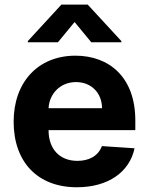

<svg xmlns="http://www.w3.org/2000/svg" viewBox="-20 -791 638 822"><path d="M308.9 10.7C443.9 10.7 534.8 -55 556.1 -156.2L416.2 -165.5C400.9 -123.9 361.9 -102.3 311.4 -102.3C235.8 -102.3 187.9 -152.3 187.9 -233.7V-234H559.3V-275.6C559.3 -460.9 447.1 -552.6 302.9 -552.6C142.4 -552.6 38.4 -438.6 38.4 -270.2C38.4 -97.3 141 10.7 308.9 10.7ZM228 -610.1 299.4 -696.7 370.7 -610.1H499.6V-615.1L355.5 -771.3H242.9L99.1 -615.1V-610.1ZM187.9 -327.8C191.1 -389.9 238.3 -439.6 305.4 -439.6C371.1 -439.6 416.5 -392.8 416.9 -327.8Z"/></svg>

Font: Karasuma Gothic
Style: Bold
Weight: 700
Designer: Rasmus Andersson / Ryoko Nishizuka
Foundry: Genbu
Version: Version 1.00